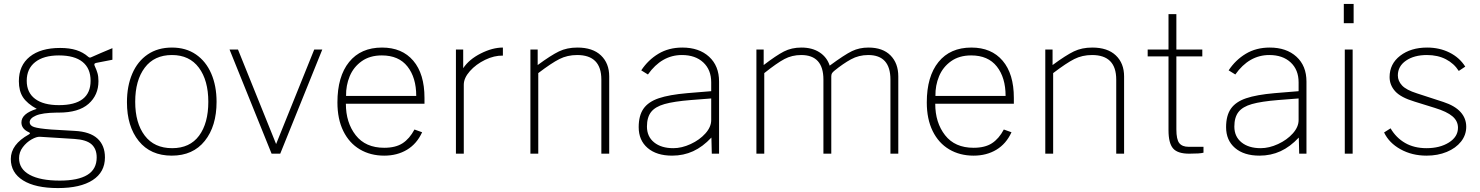

<svg xmlns="http://www.w3.org/2000/svg" viewBox="-20 -782 7533 977"><path d="M35 27Q35 -47 127 -98Q138 -104 127 -109Q89 -126 89 -159Q89 -204 167 -228Q118 -255 97 -287Q76 -319 76 -369Q76 -449 131.5 -493.5Q187 -538 286 -538Q334 -538 368.5 -527Q403 -516 429 -493Q433 -489 438 -489Q441 -489 447 -492Q487 -510 552 -537V-478L480 -464Q468 -462 464 -460Q460 -458 460 -454Q460 -450 463 -444Q471 -427 476 -410Q481 -393 481 -369Q481 -298 430.5 -253.5Q380 -209 279 -209H268Q195 -208 163 -194Q131 -180 131 -160Q131 -143 153.5 -135.5Q176 -128 240 -123L360 -116Q438 -112 476 -77Q514 -42 514 19Q514 94 451.5 134.5Q389 175 275 175Q160 175 97.5 136Q35 97 35 27ZM441 -371Q441 -434 400 -467Q359 -500 280 -500Q202 -500 159 -466Q116 -432 116 -371Q116 -311 158.5 -279Q201 -247 280 -247Q441 -247 441 -371ZM472 19Q472 -24 446 -47.5Q420 -71 359 -75L183 -86Q166 -87 140.5 -72.5Q115 -58 96 -33Q77 -8 77 23Q77 78 131 107.5Q185 137 284 137Q377 137 424.5 108Q472 79 472 19Z M626 -262Q626 -344 653 -407Q680 -470 731.5 -505Q783 -540 855 -540Q926 -540 977 -505Q1028 -470 1055 -407.5Q1082 -345 1082 -264Q1082 -140 1022 -65Q962 10 854 10Q746 10 686 -64.5Q626 -139 626 -262ZM855 -502Q765 -502 716.5 -437.5Q668 -373 668 -264Q668 -156 716.5 -92Q765 -28 856 -28Q946 -28 993 -91.5Q1040 -155 1040 -264Q1040 -373 992 -437.5Q944 -502 855 -502Z M1406 0H1362L1148 -530H1191L1385 -49L1579 -530H1620Z M1935 -30Q1993 -30 2028.5 -53Q2064 -76 2089 -123L2128 -109Q2101 -50 2051 -20Q2001 10 1935 10Q1865 10 1811 -22Q1757 -54 1727 -115Q1697 -176 1697 -261Q1697 -393 1756.5 -466.5Q1816 -540 1924 -540Q2026 -540 2083 -473Q2140 -406 2140 -284V-254H1740Q1740 -158 1790 -94Q1840 -30 1935 -30ZM2098 -294Q2098 -387 2053.5 -443.5Q2009 -500 1923 -500Q1862 -500 1820.5 -470.5Q1779 -441 1759.5 -394Q1740 -347 1741 -294Z M2300 -530H2337V-435Q2367 -480 2426.5 -510Q2486 -540 2539 -540V-499Q2495 -500 2448.5 -477.5Q2402 -455 2371 -420Q2340 -385 2340 -351V0H2300Z M2679 -530H2716V-451Q2784 -501 2824.5 -520.5Q2865 -540 2918 -540Q2996 -540 3038 -500Q3080 -460 3080 -393V0H3040V-377Q3040 -502 2917 -502Q2867 -502 2826.5 -481.5Q2786 -461 2719 -410V0H2679Z M3230 -135Q3230 -194 3254.5 -229Q3279 -264 3332 -282Q3385 -300 3477 -308L3599 -318V-363Q3599 -427 3558.5 -464.5Q3518 -502 3450 -502Q3347 -502 3277 -403L3243 -424Q3278 -477 3330.5 -508.5Q3383 -540 3452 -540Q3537 -540 3588 -493.5Q3639 -447 3639 -367V0H3602L3600 -82Q3556 -35 3507 -12.5Q3458 10 3400 10Q3321 10 3275.5 -29Q3230 -68 3230 -135ZM3599 -171V-281L3496 -273Q3409 -266 3361.5 -252.5Q3314 -239 3293 -212Q3272 -185 3272 -138Q3272 -87 3308.5 -57.5Q3345 -28 3406 -28Q3449 -28 3494.5 -49Q3540 -70 3569.5 -103Q3599 -136 3599 -171Z M3829 -530H3866V-451Q3930 -500 3969 -520Q4008 -540 4058 -540Q4113 -540 4150.5 -515.5Q4188 -491 4202 -448Q4278 -504 4315.5 -522Q4353 -540 4399 -540Q4472 -540 4511.5 -500Q4551 -460 4551 -393V0H4511V-377Q4511 -502 4398 -502Q4350 -502 4310 -480Q4270 -458 4227 -423Q4217 -415 4213.5 -409Q4210 -403 4210 -393V0H4170V-377Q4170 -502 4057 -502Q4010 -502 3971.5 -481.5Q3933 -461 3869 -410V0H3829Z M4934 -30Q4992 -30 5027.5 -53Q5063 -76 5088 -123L5127 -109Q5100 -50 5050 -20Q5000 10 4934 10Q4864 10 4810 -22Q4756 -54 4726 -115Q4696 -176 4696 -261Q4696 -393 4755.5 -466.5Q4815 -540 4923 -540Q5025 -540 5082 -473Q5139 -406 5139 -284V-254H4739Q4739 -158 4789 -94Q4839 -30 4934 -30ZM5097 -294Q5097 -387 5052.5 -443.5Q5008 -500 4922 -500Q4861 -500 4819.5 -470.5Q4778 -441 4758.5 -394Q4739 -347 4740 -294Z M5299 -530H5336V-451Q5404 -501 5444.5 -520.5Q5485 -540 5538 -540Q5616 -540 5658 -500Q5700 -460 5700 -393V0H5660V-377Q5660 -502 5537 -502Q5487 -502 5446.5 -481.5Q5406 -461 5339 -410V0H5299Z M5966 -495V-124Q5966 -72 5981 -53.5Q5996 -35 6028 -35H6104V-5Q6087 0 6031 0Q5972 0 5949 -27Q5926 -54 5926 -119V-495H5820V-530H5926V-710H5966V-530H6098V-495Z M6219 -135Q6219 -194 6243.5 -229Q6268 -264 6321 -282Q6374 -300 6466 -308L6588 -318V-363Q6588 -427 6547.5 -464.5Q6507 -502 6439 -502Q6336 -502 6266 -403L6232 -424Q6267 -477 6319.5 -508.5Q6372 -540 6441 -540Q6526 -540 6577 -493.5Q6628 -447 6628 -367V0H6591L6589 -82Q6545 -35 6496 -12.5Q6447 10 6389 10Q6310 10 6264.5 -29Q6219 -68 6219 -135ZM6588 -171V-281L6485 -273Q6398 -266 6350.5 -252.5Q6303 -239 6282 -212Q6261 -185 6261 -138Q6261 -87 6297.5 -57.5Q6334 -28 6395 -28Q6438 -28 6483.5 -49Q6529 -70 6558.5 -103Q6588 -136 6588 -171Z M6868 -664H6818V-762H6868ZM6863 0H6823V-530H6863Z M7023 -108 7056 -129Q7084 -81 7130 -54.5Q7176 -28 7239 -28Q7307 -28 7353 -57Q7399 -86 7399 -132Q7399 -166 7371 -190Q7343 -214 7281 -233L7178 -265Q7108 -286 7079.5 -317.5Q7051 -349 7051 -390Q7051 -457 7105 -498.5Q7159 -540 7242 -540Q7305 -540 7356 -514.5Q7407 -489 7436 -443L7403 -421Q7379 -459 7337.5 -480.5Q7296 -502 7241 -502Q7176 -502 7134.5 -473.5Q7093 -445 7093 -398Q7093 -370 7114.5 -347Q7136 -324 7190 -307L7325 -263Q7383 -244 7412 -212Q7441 -180 7441 -137Q7441 -95 7414.5 -61.5Q7388 -28 7342 -9Q7296 10 7239 10Q7165 10 7106.5 -22.5Q7048 -55 7023 -108Z"/></svg>

Font: Morrison Thin
Style: Regular
Weight: 100
Designer: Pablo Impallari, Rodrigo Fuenzalida (Modified by Dan O. Williams)
Version: Version 0.03;June 6, 2019;FontCreator 11.5.0.2425 64-bit; tt